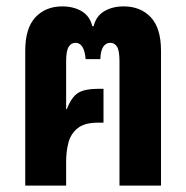

<svg xmlns="http://www.w3.org/2000/svg" viewBox="-20 -581 583 601"><path d="M59 0V-422Q59 -493 91 -527Q123 -561 175 -561Q210 -561 235.5 -546Q261 -531 269 -499H273Q281 -531 306.5 -546Q332 -561 367 -561Q420 -561 452 -527Q484 -493 484 -422V0H354V-389Q354 -422 346.5 -434.5Q339 -447 325 -447Q312 -447 303.5 -435Q295 -423 294 -396H248Q244 -447 216 -447Q203 -447 195 -434.5Q187 -422 187 -389V-240L189 -239Q204 -278 225 -290.5Q246 -303 286 -303H304V-197H286Q245 -197 223.5 -180Q202 -163 194.5 -135.5Q187 -108 187 -74V0Z"/></svg>

Font: Noto Sans Thai ExtCond
Style: Bold
Weight: 700
Width: 2
Designer: Monotype Design Team
Foundry: Monotype Imaging Inc.
Version: Version 2.002; ttfautohint (v1.8.4.7-5d5b)